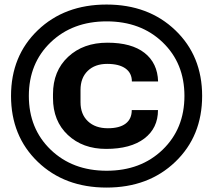

<svg xmlns="http://www.w3.org/2000/svg" viewBox="-20 -764 952 858"><path d="M568.8 -272Q568.8 -232.4 541.5 -211.7Q514.2 -190.9 461.9 -190.9Q405.8 -190.9 372.8 -222.2Q339.8 -253.4 339.8 -307.1V-362.3Q339.8 -416 372.1 -447.3Q404.3 -478.5 459 -478.5Q512.2 -478.5 540.8 -458Q569.3 -437.5 569.3 -399.9H686.5Q684.1 -481.9 626 -527.6Q567.9 -573.2 460 -573.2Q352.1 -573.2 284.4 -510Q216.8 -446.8 216.8 -343.3V-326.2Q216.8 -223.1 283.2 -160.9Q349.6 -98.6 454.1 -98.6Q564 -98.6 625 -145Q686 -191.4 686 -272ZM108.9 -335.4Q108.9 -481.4 206.5 -575Q304.2 -668.5 456.5 -668.5Q609.4 -668.5 706.8 -575Q804.2 -481.4 804.2 -335.4Q804.2 -189 706.8 -95Q609.4 -1 456.5 -1Q304.2 -1 206.5 -95Q108.9 -189 108.9 -335.4ZM29.3 -335.4Q29.3 -155.8 148.9 -40.8Q268.6 74.2 456.1 74.2Q643.6 74.2 763.4 -40.8Q883.3 -155.8 883.3 -335.4Q883.3 -514.2 763.4 -628.9Q643.6 -743.7 456.1 -743.7Q268.6 -743.7 148.9 -628.9Q29.3 -514.2 29.3 -335.4Z"/></svg>

Font: Roboto Flex
Style: wght 600 wdth 140 opsz 13.0 GRAD 0.00 slnt 0.00 XTRA 468 XOPQ 96 YOPQ 79 YTLC 514 YTUC 712 YTAS 750 YTDE -203.00 YTFI 738
Weight: 600
Width: 8
Designer: Berlow after Robertson
Foundry: Google
Version: Version 3.100